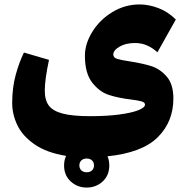

<svg xmlns="http://www.w3.org/2000/svg" viewBox="-20 -584 858 866"><path d="M566 -307Q624 -298 663 -285.5Q702 -273 732 -238.5Q762 -204 762 -140Q762 -35 691.5 35Q621 105 465 121Q473 140 473 162Q473 207 443 234.5Q413 262 371 262Q329 262 299 234.5Q269 207 269 162Q269 139 278 119Q191 105 136.5 67.5Q82 30 58.5 -19Q35 -68 35 -119Q35 -189 51 -247Q67 -305 88 -347L201 -314Q182 -225 182 -175Q182 -132 200.5 -107.5Q219 -83 263.5 -71.5Q308 -60 387 -60Q462 -60 518 -67.5Q574 -75 604 -87Q634 -99 634 -112Q634 -122 619 -126.5Q604 -131 572 -135Q513 -142 470.5 -156Q428 -170 395.5 -212Q363 -254 363 -333Q363 -386 396 -440Q429 -494 486 -529Q543 -564 610 -564Q651 -564 694.5 -547.5Q738 -531 773 -496L690 -348Q670 -367 644.5 -378.5Q619 -390 589 -390Q547 -390 519 -373.5Q491 -357 491 -338Q491 -324 508.5 -318.5Q526 -313 566 -307ZM404 162Q404 148 395 139.5Q386 131 371 131Q356 131 347 139.5Q338 148 338 162Q338 176 347 184.5Q356 193 371 193Q386 193 395 184.5Q404 176 404 162Z"/></svg>

Font: FiraGO Heavy
Style: Regular
Weight: 900
Designer: bBox Type
Foundry: bBox Type GmbH
Version: Version 1.001